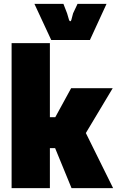

<svg xmlns="http://www.w3.org/2000/svg" viewBox="-20 -973 605 993"><path d="M40 0H238V-207H265L350 0H565L424 -285L563 -517H348L266 -367H238V-750H40ZM245 -766H445L531 -953H381L358 -904L349 -870C347 -861 340 -861 337 -870L327 -904L308 -953H158Z"/></svg>

Font: Finlandica Black
Style: Regular
Weight: 900
Designer: Niklas Ekholm, Juho Hiilivirta, Jaakko Suomalainen
Foundry: Helsinki Type Studio
Version: Version 2.000;Glyphs 3.2 (3202)